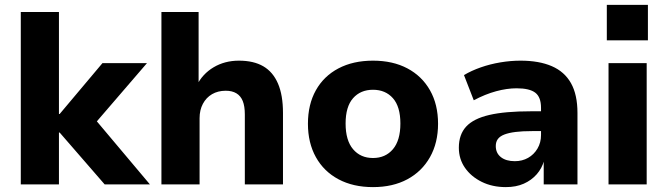

<svg xmlns="http://www.w3.org/2000/svg" viewBox="-20 -754 2728 785"><path d="M65 0V-705H221V-288H224L399 -496H581L352 -230L354 -284L593 0H408L224 -212H221V0Z M640 0V-705H792V-404H784Q808 -452 853.5 -479Q899 -506 957 -506Q1017 -506 1056.5 -483Q1096 -460 1116.5 -412.5Q1137 -365 1137 -292V0H981V-286Q981 -320 972.5 -341Q964 -362 946.5 -372.5Q929 -383 903 -383Q871 -383 847 -369Q823 -355 809.5 -329.5Q796 -304 796 -271V0Z M1505 11Q1424 11 1364 -21Q1304 -53 1271.5 -111.5Q1239 -170 1239 -248Q1239 -327 1271.5 -385Q1304 -443 1364 -474.5Q1424 -506 1505 -506Q1586 -506 1645.5 -474.5Q1705 -443 1738 -385Q1771 -327 1771 -248Q1771 -170 1738 -111.5Q1705 -53 1645.5 -21Q1586 11 1505 11ZM1505 -108Q1556 -108 1586.5 -144Q1617 -180 1617 -249Q1617 -318 1586.5 -352.5Q1556 -387 1505 -387Q1454 -387 1423.5 -352.5Q1393 -318 1393 -249Q1393 -180 1423.5 -144Q1454 -108 1505 -108Z M2048 11Q1993 11 1949.5 -10.5Q1906 -32 1881 -68Q1856 -104 1856 -150Q1856 -204 1886 -236.5Q1916 -269 1980.5 -284Q2045 -299 2151 -299H2210V-218H2155Q2116 -218 2088 -214.5Q2060 -211 2042 -204Q2024 -197 2015.5 -185.5Q2007 -174 2007 -157Q2007 -128 2028 -111.5Q2049 -95 2085 -95Q2115 -95 2139 -108.5Q2163 -122 2177.5 -146.5Q2192 -171 2192 -202V-313Q2192 -357 2168.5 -375Q2145 -393 2092 -393Q2053 -393 2008.5 -381Q1964 -369 1917 -344L1877 -447Q1907 -465 1945.5 -478.5Q1984 -492 2026 -499Q2068 -506 2108 -506Q2184 -506 2236 -483.5Q2288 -461 2314.5 -414Q2341 -367 2341 -292V0H2203V-99H2205Q2196 -66 2174.5 -41.5Q2153 -17 2121.5 -3Q2090 11 2048 11Z M2461 -589V-734H2629V-589ZM2468 0V-496H2624V0Z"/></svg>

Font: Nunito Sans 10pt ExtraBold
Style: Regular
Weight: 800
Designer: Vernon Adams
Foundry: Vernon Adams
Version: Version 3.101;gftools[0.9.27]